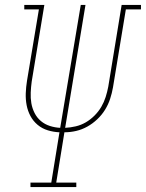

<svg xmlns="http://www.w3.org/2000/svg" viewBox="-20 -755 589 775"><path d="M103 0V-18H187L220 -221Q196 -222 173 -229Q150 -236 132 -251Q114 -266 103 -286.5Q92 -307 87.5 -330.5Q83 -354 84 -379Q85 -404 89 -429L137 -717H78V-735H159L108 -426Q105 -404 104 -381.5Q103 -359 106.5 -338.5Q110 -318 119.5 -299Q129 -280 145 -266.5Q161 -253 181.5 -246.5Q202 -240 223 -239L306 -735H325L243 -239Q264 -240 285.5 -245Q307 -250 326 -261Q345 -272 361.5 -288.5Q378 -305 389 -324Q400 -343 406.5 -363.5Q413 -384 417 -405L471 -735H549V-717H488L436 -402Q432 -379 424.5 -356Q417 -333 404 -312Q391 -291 372.5 -273.5Q354 -256 332.5 -244Q311 -232 287.5 -226.5Q264 -221 240 -221L207 -18H288V0Z"/></svg>

Font: Iosevka Slab Thin
Style: Italic
Weight: 100
Italic angle: -9°
Monospace: yes
Designer: Belleve Invis
Foundry: Belleve Invis
Version: Version 11.1.1; ttfautohint (v1.8.3)